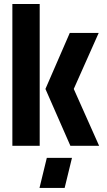

<svg xmlns="http://www.w3.org/2000/svg" viewBox="-20 -719 528 947"><path d="M174.8 208 210.9 59.6H335L298.8 208ZM41 0V-699.2H175.8V0ZM204.1 -280.3 324.2 -556.6H466.8L343.8 -280.3L468.8 0H327.1Z"/></svg>

Font: Post No Bills Jaffna ExtraBold
Style: Regular
Weight: 800
Designer: Kosala Senevirathne, Siva Puranthara, Lasantha Premarathna, Tharique Azeez
Foundry: Mooniak
Version: Version 1.220 ; ttfautohint (v1.6)